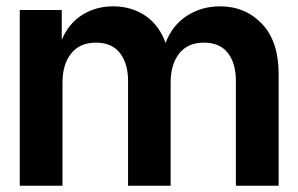

<svg xmlns="http://www.w3.org/2000/svg" viewBox="-20 -592 950 612"><path d="M43 -560.1H176.8V-464.8Q198.7 -517.1 241.9 -544.4Q285.2 -571.8 340.8 -571.8Q398.9 -571.8 443.1 -542Q487.3 -512.2 507.8 -455.1Q529.3 -511.7 575.9 -541.7Q622.6 -571.8 681.2 -571.8Q762.2 -571.8 815.2 -515.9Q868.2 -460 868.2 -356V0H731.9V-334Q731.9 -390.1 706.3 -423.1Q680.7 -456.1 629.9 -456.1Q578.1 -456.1 551 -421.1Q523.9 -386.2 523.9 -329.1V0H388.2V-334Q388.2 -389.6 362.3 -422.9Q336.4 -456.1 286.1 -456.1Q233.9 -456.1 206.5 -421.1Q179.2 -386.2 179.2 -329.1V0H43Z"/></svg>

Font: TASA Explorer
Style: Bold
Weight: 700
Designer: Weizhong Zhang
Foundry: Local Remote
Version: Version 1.000;Glyphs 3.1.2 (3151)